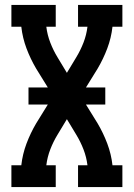

<svg xmlns="http://www.w3.org/2000/svg" viewBox="-20 -755 540 775"><path d="M26 0V-88H66Q71 -133 87 -175.5Q103 -218 126 -257L173 -333H95V-402H173L126 -478Q103 -517 87 -559.5Q71 -602 66 -647H26V-735H205V-647H167Q171 -614 183 -583Q195 -552 212 -524L250 -461L288 -524Q305 -552 317 -583Q329 -614 333 -647H295V-735H474V-647H434Q429 -602 413 -559.5Q397 -517 374 -478L327 -402H405V-333H327L374 -257Q397 -218 413 -175.5Q429 -133 434 -88H474V0H295V-88H333Q329 -121 317 -152Q305 -183 288 -211L250 -274L212 -211Q195 -183 183 -152Q171 -121 167 -88H205V0Z"/></svg>

Font: Iosevka Curly Slab Semibold
Style: Regular
Weight: 600
Monospace: yes
Designer: Belleve Invis
Foundry: Belleve Invis
Version: Version 22.1.2; ttfautohint (v1.8.4)